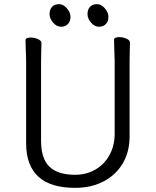

<svg xmlns="http://www.w3.org/2000/svg" viewBox="-20 -888 750 926"><path d="M402 -820Q402 -842 414 -855Q426 -868 448 -868Q468 -868 485.5 -848Q503 -828 503 -806Q503 -785 490.5 -772Q478 -759 458 -759Q436 -759 419 -779Q402 -799 402 -820ZM219 -820Q219 -842 231 -855Q243 -868 265 -868Q285 -868 302.5 -848Q320 -828 320 -806Q320 -785 307.5 -772Q295 -759 275 -759Q253 -759 236 -779Q219 -799 219 -820ZM531 -658 530 -697Q530 -703 537 -706Q544 -709 555 -709Q573 -709 590 -701.5Q607 -694 607 -682Q607 -666 606 -654L605 -594V-230Q605 -156 572 -100Q539 -44 479.5 -13Q420 18 342 18Q106 18 106 -198V-586Q106 -613 104 -655L103 -695Q103 -701 110 -704Q117 -707 128 -707Q146 -707 163 -699.5Q180 -692 180 -680Q180 -662 179 -649L178 -584V-210Q178 -122 219 -83.5Q260 -45 342 -45Q397 -45 440.5 -70.5Q484 -96 508.5 -141Q533 -186 533 -242V-595Z"/></svg>

Font: Iansui
Style: Regular
Weight: 400
Designer: But Ko / Fontworks Inc.
Foundry: zi-hi.com / Fontworks Inc.
Version: Version 1.002